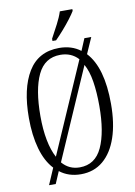

<svg xmlns="http://www.w3.org/2000/svg" viewBox="-103 -996 772 1101"><g transform="rotate(-10 283.0 -445.5)"><path d="M254 -784Q276 -825 295 -861Q314 -897 325 -931H398V-921Q388 -904 367.5 -877Q347 -850 322 -821.5Q297 -793 275 -771H254ZM132 -55Q88 -102 66 -180Q44 -258 44 -359Q44 -530 103.5 -627.5Q163 -725 284 -725Q357 -725 408 -686L437 -755H477L436 -662Q522 -570 522 -358Q522 -245 494 -162.5Q466 -80 412.5 -35Q359 10 283 10Q211 10 160 -30L130 40H91ZM388 -641Q348 -685 284 -685Q193 -685 152 -599Q111 -513 111 -358Q111 -280 123 -218Q135 -156 158 -114ZM283 -30Q373 -30 413.5 -117.5Q454 -205 454 -358Q454 -438 444 -500.5Q434 -563 411 -604L181 -77Q221 -30 283 -30Z"/></g></svg>

Font: Noto Serif ExtraCondensed Light
Style: Regular
Weight: 300
Width: 2
Designer: Monotype Design Team
Foundry: Monotype Imaging Inc.
Version: Version 2.014; ttfautohint (v1.8.4.7-5d5b)